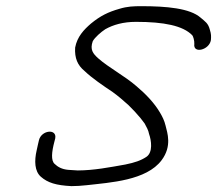

<svg xmlns="http://www.w3.org/2000/svg" viewBox="-20 -628 720 637"><path d="M679.7 -494.9C680.7 -507.4 680.8 -514.9 676.4 -528.8C670.8 -551.5 660.2 -556.6 645.6 -569.4C610.1 -600.7 532.2 -607.5 449.5 -607.5C422.7 -607.5 402.6 -606.8 376.3 -598.8C338.7 -588.1 313 -575.4 282 -550C258.6 -529.9 235.9 -506.2 229.3 -470.1C227.2 -435.3 237.2 -411.7 260.4 -392.6C285 -368.9 322.6 -343.5 354.1 -322.4C372.3 -309.3 389.5 -294.3 406.2 -279.3L427.4 -257.6C434 -250 439.8 -243.4 446.3 -236L459.8 -218.4C466.3 -206.2 472.2 -196.5 474.6 -183.3C482.1 -162.6 488.1 -122.3 465.4 -107.4C447.5 -95.6 427.6 -88.6 395.9 -82.2C343.4 -72.9 291.7 -62.7 237.9 -62.5C226.4 -63.1 214.9 -63.8 206.6 -64.5C185.2 -66.3 171.5 -74.3 161.2 -84.3C148.6 -95.4 151.4 -123.8 160.5 -158.2L163.2 -168.7C169.8 -202.3 116.6 -196.7 109 -162C106.1 -150.7 104.5 -141.4 101.8 -129.9C93.4 -94.1 94.7 -60 115.6 -41.6C138.2 -21.7 166 -13.1 216.7 -10.5L217.1 -10.5H217.5C232.6 -10.5 249.4 -11.5 268.1 -13.6C345.9 -22.6 465.7 -29 516.2 -96.5C551.5 -143.6 534.9 -187.7 529.4 -210.9C525.3 -228.3 518.8 -240.7 510.7 -254.6C492 -286.4 463.9 -315.8 432.8 -342C393.6 -376.2 341 -403.3 305 -435.2C288.7 -450.3 277.8 -462.9 287.7 -491.2C294.6 -503.9 315.1 -521.8 329.4 -531.1C355.3 -545.6 388.3 -555.5 431.1 -555.5C524.1 -555.5 587.1 -542.8 617.9 -511C620.8 -508.1 625.4 -492.9 624.7 -482.2C619.8 -448.7 674.3 -461.8 679.7 -494.9Z"/></svg>

Font: Take Off
Style: Moose
Weight: 400
Foundry: Cannot Into Space Fonts
Version: Version 0.89